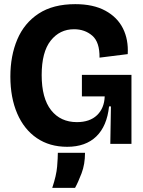

<svg xmlns="http://www.w3.org/2000/svg" viewBox="-20 -694 688 926"><path d="M304 14Q219 14 157.5 -28Q96 -70 63 -146.5Q30 -223 30 -325Q30 -425 63.5 -504Q97 -583 166.5 -628.5Q236 -674 343 -674Q430 -674 488 -642.5Q546 -611 573 -557Q600 -503 596 -433L460 -416Q461 -491 425 -522Q389 -553 337 -553Q268 -553 224.5 -498Q181 -443 181 -332Q181 -220 226.5 -162.5Q272 -105 351 -105Q413 -105 448 -138.5Q483 -172 485 -229H375V-333H614V-214V0H512L515 -181H506Q496 -86 444.5 -36Q393 14 304 14ZM232 212Q252 152 255.5 109.5Q259 67 259 43H390Q390 98 373.5 141.5Q357 185 342 212Z"/></svg>

Font: Bricolage Grotesque 48pt Bricolage Grotesque 48pt Regular
Style: Bold
Weight: 700
Designer: Mathieu Triay
Foundry: Atelier Triay
Version: Version 1.000; ttfautohint (v1.8.4.7-5d5b);gftools[0.9.32]